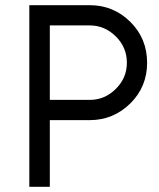

<svg xmlns="http://www.w3.org/2000/svg" viewBox="-20 -720 612 740"><path d="M93 -700V0H172V-257H326Q417 -257 483 -322Q547 -386 547 -478Q547 -571 483 -635Q418 -700 326 -700ZM172 -622H326Q384 -622 427 -579Q469 -537 469 -478Q469 -420 427 -378Q384 -335 326 -335H172Z"/></svg>

Font: Unageo
Style: Regular
Weight: 400
Designer: Richard Sepsi
Foundry: Richard Sepsi
Version: Version 2.000